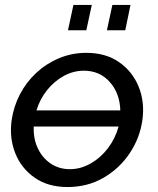

<svg xmlns="http://www.w3.org/2000/svg" viewBox="-20 -744 637 774"><path d="M252 10Q174 10 120 -27.5Q66 -65 41.5 -126.5Q17 -188 27 -260Q35 -315 60.5 -364Q86 -413 126.5 -450.5Q167 -488 218.5 -509.5Q270 -531 328 -531Q406 -531 460 -493.5Q514 -456 539 -394.5Q564 -333 554 -260Q544 -188 503 -126.5Q462 -65 397.5 -27.5Q333 10 252 10ZM318 -459Q276 -459 237.5 -438Q199 -417 170 -381Q141 -345 127 -299H465Q463 -368 422.5 -413.5Q382 -459 318 -459ZM262 -62Q305 -62 345.5 -85Q386 -108 415.5 -147Q445 -186 458 -234H116Q114 -185 132.5 -146Q151 -107 184.5 -84.5Q218 -62 262 -62ZM254 -622 276 -724H350L328 -622ZM411 -622 433 -724H506L485 -622Z"/></svg>

Font: Raleway Medium
Style: Italic
Weight: 500
Italic angle: -12°
Designer: Matt McInerney, Pablo Impallari, Rodrigo Fuenzalida
Foundry: Matt McInerney, Pablo Impallari, Rodrigo Fuenzalida
Version: Version 4.026